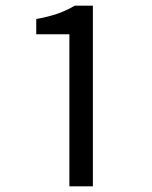

<svg xmlns="http://www.w3.org/2000/svg" viewBox="-20 -658 537 678"><path d="M308 0V-638H244C209 -617 167 -601 108 -591V-537H225V0Z"/></svg>

Font: DAIFUKU Sans
Style: Regular
Weight: 400
Designer: Original font ‘Source Han Sans JP’ : Paul D. Hunt
Foundry: Daifuku
Version: Version 1.000